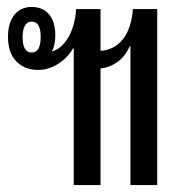

<svg xmlns="http://www.w3.org/2000/svg" viewBox="-20 -532 522 552"><path d="M192 0V-393H190Q174 -365 146.5 -348Q119 -331 90 -331Q50 -331 26.5 -356Q3 -381 3 -426Q3 -467 21.5 -489.5Q40 -512 71 -512Q103 -512 121 -490.5Q139 -469 139 -431Q139 -402 129 -384Q156 -391 175.5 -423Q195 -455 199 -506H269V-386Q308 -388 333 -419Q358 -450 362 -506H432V0H355V-399H353Q340 -370 318 -354Q296 -338 269 -335V0ZM71 -381Q97 -381 97 -426Q97 -470 71 -470Q58 -470 51.5 -458Q45 -446 45 -426Q45 -381 71 -381Z"/></svg>

Font: Noto Sans Thai Looped UI Condensed
Style: Regular
Weight: 400
Width: 3
Designer: Cadson Demak Team
Foundry: Cadson Demak Co., Ltd.
Version: Version 1.000; ttfautohint (v1.8.4.7-5d5b)